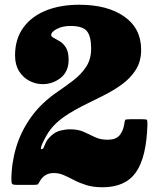

<svg xmlns="http://www.w3.org/2000/svg" viewBox="-20 -780 670 810"><path d="M602 -255Q598 -116.5 553.5 -53.2Q509 10 412.5 10Q373.5 10 344.5 1Q315.5 -8 292.8 -20Q270 -32 249.5 -41Q229 -50 207.5 -50Q186 -50 171.8 -41Q157.5 -32 149 -17Q143 -7 140.8 -3.5Q138.5 0 121.5 0H50.5Q36 0 32 -3.5Q28 -7 28 -21Q28 -90.5 48.2 -158.5Q68.5 -226.5 111.8 -286.8Q155 -347 224.5 -394Q259 -417.5 291 -442.2Q323 -467 343.8 -498.8Q364.5 -530.5 364.5 -575Q364.5 -627 346.5 -648.8Q328.5 -670.5 277 -670.5Q244 -670.5 220 -658Q196 -645.5 196 -632Q196 -625.5 207 -620Q218 -614.5 232.8 -605.5Q247.5 -596.5 258.5 -578.5Q269.5 -560.5 269.5 -528Q269.5 -478 236 -451.5Q202.5 -425 160 -425Q130.5 -425 103.8 -439Q77 -453 60.2 -480Q43.5 -507 43.5 -546Q43.5 -614.5 77.5 -662.2Q111.5 -710 172.5 -735Q233.5 -760 314.5 -760Q433.5 -760 504.5 -710Q575.5 -660 575.5 -570Q575.5 -521.5 553.2 -486Q531 -450.5 494.5 -424Q458 -397.5 414.2 -375.8Q370.5 -354 327 -332.5Q264.5 -300 233 -274.2Q201.5 -248.5 183.5 -220.5Q174 -205.5 165.8 -189.2Q157.5 -173 154 -161.8Q150.5 -150.5 156 -150.5Q161.5 -150.5 164.5 -158.5Q167.5 -166.5 173.8 -179.5Q180 -192.5 195.5 -207Q213 -223.5 234.5 -229Q256 -234.5 275 -234.5Q310 -234.5 334 -223.5Q358 -212.5 380.5 -201.5Q403 -190.5 433.5 -190.5Q468 -190.5 483.5 -208Q499 -225.5 504 -255Q506 -271 508.2 -274Q510.5 -277 528.5 -277H581.5Q598 -277 600 -274Q602 -271 602 -255Z"/></svg>

Font: Besley* Narrow Fatface
Style: Regular
Weight: 900
Width: 4
Designer: Owen Earl
Foundry: indestructible type*
Version: Version 3.000; ttfautohint (v1.8.3)